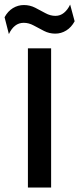

<svg xmlns="http://www.w3.org/2000/svg" viewBox="-42 -842 355 862"><path d="M83.3 0V-625H187.5V0ZM-2.1 -688.9 -21.5 -764.6Q-6.9 -791.7 16 -805.6Q38.9 -819.4 65.3 -819.4Q92.4 -819.4 116 -807.3Q139.6 -795.1 161.8 -783Q184 -770.8 206.9 -770.8Q228.5 -770.8 245.1 -784.4Q261.8 -797.9 272.9 -821.5L293.1 -746.5Q278.5 -719.4 255.6 -705.2Q232.6 -691 206.2 -691Q179.2 -691 155.6 -703.1Q131.9 -715.3 109.7 -727.4Q87.5 -739.6 64.6 -739.6Q42.4 -739.6 25.7 -726.4Q9 -713.2 -2.1 -688.9Z"/></svg>

Font: Afacad Flux Medium
Style: Regular
Weight: 500
Designer: Kristian Moeller
Foundry: Dicotype
Version: Version 1.100